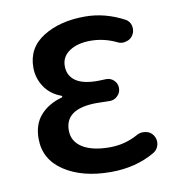

<svg xmlns="http://www.w3.org/2000/svg" viewBox="-69 -627 651 703"><g transform="rotate(-10 256.0 -275.5)"><path d="M288.1 12.7Q182.6 12.7 115.2 -31.7Q47.9 -76.2 47.9 -153.3Q47.9 -207 77.6 -240.2Q107.4 -273.4 157.2 -287.1Q160.2 -288.1 160.2 -290.5Q160.2 -293 157.2 -293.9Q117.2 -308.6 95.7 -341.3Q74.2 -374 74.2 -413.1Q74.2 -486.3 136.7 -525.4Q199.2 -564.5 292 -564.5Q366.2 -564.5 436.5 -527.3Q452.1 -519.5 457 -501Q458 -495.1 458 -490.2Q458 -477.5 451.2 -466.8Q442.4 -452.1 424.8 -448.2Q418.9 -446.3 413.1 -446.3Q401.4 -446.3 391.6 -452.1Q345.7 -473.6 296.9 -473.6Q249 -473.6 218.8 -453.6Q188.5 -433.6 188.5 -398.4Q188.5 -363.3 215.3 -343.8Q242.2 -324.2 297.9 -324.2Q310.5 -324.2 327.1 -325.2Q328.1 -325.2 330.1 -325.2Q345.7 -325.2 357.4 -314.5Q370.1 -302.7 370.1 -285.2Q370.1 -267.6 357.4 -255.9Q345.7 -244.1 329.1 -244.1Q328.1 -244.1 327.1 -244.1Q303.7 -245.1 281.2 -245.1Q162.1 -245.1 162.1 -164.1Q162.1 -123 198.2 -100.1Q234.4 -77.1 299.8 -77.1Q356.4 -77.1 405.3 -104.5Q416 -110.4 428.7 -110.4Q433.6 -110.4 438.5 -109.4Q456.1 -106.4 465.8 -91.8Q473.6 -80.1 473.6 -66.4Q473.6 -62.5 472.7 -57.6Q468.8 -39.1 453.1 -29.3Q381.8 12.7 288.1 12.7Z"/></g></svg>

Font: Gen Jyuu Gothic Medium
Style: Regular
Weight: 500
Designer: [Source Han Sans]
Ryoko NISHIZUKA  (kana & ideographs); Paul D. Hunt (Latin, Greek & Cyrillic); Wenlong ZHANG  (bopomofo
Version: Version 1.002.20150607